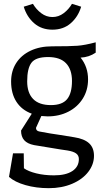

<svg xmlns="http://www.w3.org/2000/svg" viewBox="-20 -733 535 1003"><path d="M480 -458Q445 -434 401 -432Q440 -384 440 -318Q440 -262 412.5 -218Q385 -174 337 -149.5Q289 -125 229 -125Q218 -125 196 -127L168 -65Q168 -49 186 -46Q243 -35 294 -28L368 -16Q420 -8 445.5 15.5Q471 39 471 81Q471 126 441 165Q411 204 357 227Q303 250 235 250Q169 250 113 234Q57 218 27 191L48 68H104L105 146Q127 162 169 172.5Q211 183 262 183Q324 183 358 160.5Q392 138 392 98Q392 79 377.5 68.5Q363 58 332 53L298 48Q180 29 158 25Q123 18 106.5 -0.5Q90 -19 90 -51L146 -139Q94 -158 66 -201Q38 -244 38 -307Q38 -362 64.5 -403.5Q91 -445 139.5 -468Q188 -491 252 -491Q346 -491 385 -494Q424 -497 480 -512ZM356 -310Q356 -370 325 -402.5Q294 -435 231 -435Q167 -435 144.5 -405.5Q122 -376 122 -308Q122 -248 153 -216Q184 -184 246 -184Q305 -184 330.5 -215Q356 -246 356 -310ZM104 -698 152 -713Q169 -684 195.5 -664Q222 -644 254 -644Q286 -644 312.5 -664Q339 -684 356 -713L404 -698Q388 -645 349.5 -611.5Q311 -578 254 -578Q197 -578 158.5 -611.5Q120 -645 104 -698Z"/></svg>

Font: Enriqueta
Style: Regular
Weight: 400
Designer: Viviana Monsalve, Gustavo Ibarra
Foundry: 72Puntos
Version: Version 2.000